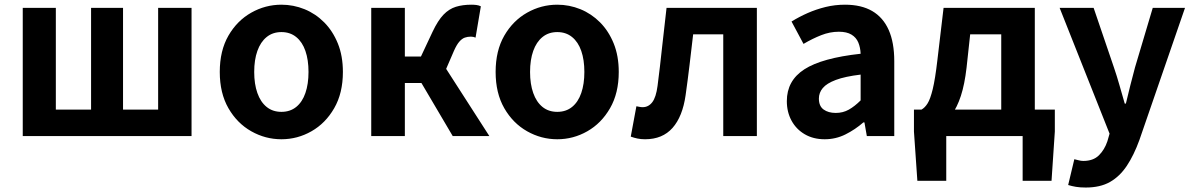

<svg xmlns="http://www.w3.org/2000/svg" viewBox="-20 -594 5205 838"><path d="M79.3 0V-559.8H223.7V-115.7H377.5V-559.8H517V-115.7H670.2V-559.8H816V0Z M1208.3 13.8Q1138.3 13.8 1076.6 -21.1Q1014.9 -55.9 977 -121.7Q939.2 -187.5 939.2 -279.9Q939.2 -372.8 977 -438.4Q1014.9 -503.9 1076.6 -538.7Q1138.3 -573.5 1208.3 -573.5Q1260.7 -573.5 1309.1 -553.9Q1357.4 -534.2 1395 -496.4Q1432.6 -458.5 1454.6 -404.2Q1476.6 -349.8 1476.6 -279.9Q1476.6 -187.5 1438.6 -121.7Q1400.7 -55.9 1339.5 -21.1Q1278.3 13.8 1208.3 13.8ZM1208.3 -105.8Q1246.3 -105.8 1272.9 -127.3Q1299.5 -148.9 1313 -188.2Q1326.5 -227.4 1326.5 -279.9Q1326.5 -332.7 1313 -371.7Q1299.5 -410.7 1272.9 -432.3Q1246.3 -454 1208.3 -454Q1170.2 -454 1143.7 -432.3Q1117.1 -410.7 1103.3 -371.7Q1089.5 -332.7 1089.5 -279.9Q1089.5 -227.4 1103.3 -188.2Q1117.1 -148.9 1143.7 -127.3Q1170.2 -105.8 1208.3 -105.8Z M1600.3 0V-559.8H1747V-347.2H1817.2L1868.1 -455.6Q1891.5 -504.9 1915.7 -530Q1940 -555.2 1969.8 -564.4Q1999.6 -573.5 2037 -573.5Q2048.6 -573.5 2059.4 -572.2Q2070.2 -570.8 2078.7 -566.4L2055.6 -429.8Q2050.9 -431.8 2045.9 -433Q2041 -434.1 2035 -434.1Q2021 -434.1 2008.7 -429.8Q1996.5 -425.5 1985 -412.4Q1973.4 -399.4 1961.3 -372.1L1927.3 -293.4L2115.9 0H1956L1819.4 -231.7H1747V0Z M2412.3 13.8Q2342.3 13.8 2280.6 -21.1Q2218.9 -55.9 2181 -121.7Q2143.2 -187.5 2143.2 -279.9Q2143.2 -372.8 2181 -438.4Q2218.9 -503.9 2280.6 -538.7Q2342.3 -573.5 2412.3 -573.5Q2464.7 -573.5 2513.1 -553.9Q2561.4 -534.2 2599 -496.4Q2636.6 -458.5 2658.6 -404.2Q2680.6 -349.8 2680.6 -279.9Q2680.6 -187.5 2642.6 -121.7Q2604.7 -55.9 2543.5 -21.1Q2482.3 13.8 2412.3 13.8ZM2412.3 -105.8Q2450.3 -105.8 2476.9 -127.3Q2503.5 -148.9 2517 -188.2Q2530.5 -227.4 2530.5 -279.9Q2530.5 -332.7 2517 -371.7Q2503.5 -410.7 2476.9 -432.3Q2450.3 -454 2412.3 -454Q2374.2 -454 2347.7 -432.3Q2321.1 -410.7 2307.3 -371.7Q2293.5 -332.7 2293.5 -279.9Q2293.5 -227.4 2307.3 -188.2Q2321.1 -148.9 2347.7 -127.3Q2374.2 -105.8 2412.3 -105.8Z M2795.5 13.8Q2777.3 13.8 2762.6 10.7Q2748 7.7 2733 2.3L2757.6 -130.2Q2764.1 -129.2 2770.7 -127.7Q2777.3 -126.2 2785 -126.2Q2810.2 -126.2 2826.8 -147.7Q2843.4 -169.2 2849.9 -218.9Q2860.9 -303.9 2869.9 -389.5Q2879 -475 2889.2 -559.8H3283.4V0H3136.7V-444.1H3005.3Q2997.7 -377.8 2989.7 -311.5Q2981.8 -245.1 2972.4 -178.6Q2959.2 -85.4 2915.4 -35.8Q2871.5 13.8 2795.5 13.8Z M3579.4 13.8Q3529.9 13.8 3492.6 -7.9Q3455.4 -29.5 3434.8 -67.2Q3414.2 -105 3414.2 -152.6Q3414.2 -242.2 3490.9 -291.6Q3567.7 -341 3736.3 -359.4Q3735.2 -386.8 3726.1 -408.6Q3717 -430.4 3696.4 -442.9Q3675.8 -455.5 3641.1 -455.5Q3602.3 -455.5 3564.3 -440.5Q3526.3 -425.6 3487 -402.4L3434.7 -500.1Q3468.1 -520.7 3505.2 -537.1Q3542.3 -553.4 3583.3 -563.5Q3624.3 -573.5 3668.1 -573.5Q3739.4 -573.5 3787 -545.7Q3834.6 -517.8 3858.9 -463Q3883.1 -408.3 3883.1 -327V0H3763.4L3752.9 -59.9H3748.4Q3712.3 -28.4 3670 -7.3Q3627.8 13.8 3579.4 13.8ZM3627.7 -101.1Q3659.1 -101.1 3684.6 -115.4Q3710.1 -129.7 3736.3 -155.8V-268.4Q3668.4 -260.3 3628.2 -245.2Q3588 -230.1 3571.1 -209.7Q3554.1 -189.3 3554.1 -163.8Q3554.1 -130.8 3574.7 -116Q3595.3 -101.1 3627.7 -101.1Z M4110 0V195.2H3983.9L3969 -20V-115.7H4583.9V-20L4569.5 195.2H4443.4V0ZM4350 -43.2V-444.1H4214.4L4198.6 -298.5Q4190.3 -226 4173.8 -175.5Q4157.2 -125.1 4133.8 -93.8Q4110.4 -62.5 4081.2 -47.7Q4052 -32.8 4018.1 -30.5L4002 -115.7Q4016.7 -123.9 4028.4 -142.5Q4040.2 -161 4051 -204.9Q4061.7 -248.9 4071.2 -330.9L4098.3 -559.8H4496.5V-43.2Z M4718.8 224.5Q4694.1 224.5 4676.2 221.5Q4658.3 218.5 4642.1 213.5L4669 100.9Q4677 102.6 4687.5 105.5Q4697.9 108.4 4708.3 108.4Q4751.3 108.4 4776 84.2Q4800.6 60 4813.2 22.8L4822.8 -10.6L4604.8 -559.8H4753.2L4841.7 -300Q4854.7 -262.1 4866 -222.2Q4877.2 -182.3 4889 -141.9H4894Q4903.1 -181.5 4913.4 -221.4Q4923.7 -261.3 4933.9 -300L5011.3 -559.8H5152.1L4953 17.1Q4929.1 83 4898.3 129.4Q4867.5 175.8 4824.7 200.2Q4782 224.5 4718.8 224.5Z"/></svg>

Font: Noto Sans TC
Style: Regular
Weight: 100
Designer: Ryoko NISHIZUKA 西塚涼子 (kana, bopomofo & ideographs); Paul D. Hunt (Latin, Greek & Cyrillic); Sandoll Communications 산돌커뮤니
Foundry: Adobe
Version: Version 2.004;hotconv 1.0.118;makeotfexe 2.5.65603